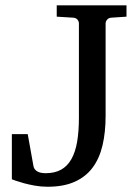

<svg xmlns="http://www.w3.org/2000/svg" viewBox="-20 -691 525 727"><path d="M400.9 -624Q390.6 -623 385.3 -616.2Q379.9 -609.4 379.9 -602.1V-252.9Q379.9 -190.4 368.2 -140.6Q356.4 -90.8 330.6 -56.2Q304.7 -21.5 262.7 -2.7Q220.7 16.1 160.2 16.1Q135.7 16.1 112.3 12Q88.9 7.8 70.3 2.7Q51.8 -2.4 39.3 -6.8Q26.9 -11.2 24.9 -12.2V-183.1H85L106.9 -61Q108.4 -53.7 113 -48.6Q117.7 -43.5 124 -40.5Q130.4 -37.6 137.9 -36.4Q145.5 -35.2 152.8 -35.2Q187 -35.2 210.9 -48.3Q234.9 -61.5 250 -87.9Q265.1 -114.3 272 -153.8Q278.8 -193.4 278.8 -246.1V-602.1Q278.8 -609.4 273.7 -616.2Q268.6 -623 257.8 -624L194.8 -627.9V-670.9H459V-627.9Z"/></svg>

Font: BabelStone Ogham Special
Style: Regular
Weight: 400
Designer: Andrew West
Foundry: BabelStone
Version: Version 1.02 March 14, 2022